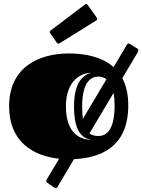

<svg xmlns="http://www.w3.org/2000/svg" viewBox="-20 -787 719 970"><path d="M676 -523C678 -527 679 -530 679 -533C679 -537 677 -540 673 -542L638 -564C635 -566 633 -567 630 -567C626 -567 623 -565 621 -561L554 -448C493 -502 405 -517 327 -517C180 -517 26 -450 26 -250C26 -70 148 1 279 15L217 118C215 122 214 125 214 127C214 132 217 135 220 137L253 160C256 162 259 163 261 163C266 163 270 160 271 156L354 17C485 11 628 -42 628 -254C628 -311 617 -356 598 -392ZM477 -100C460 -100 445 -103 432 -113L554 -318C557 -300 559 -279 559 -254C559 -130 518 -100 477 -100ZM395 -250C395 -382 446 -400 477 -400C491 -400 505 -396 518 -387L399 -187C396 -205 395 -225 395 -250ZM440 -81C383 -81 313 -115 313 -250C313 -385 395 -419 440 -419C409 -411 354 -382 354 -250C354 -118 397 -89 440 -81ZM467 -684C470 -686 471 -688 471 -691C471 -693 470 -696 468 -699L423 -762C420 -765 418 -767 416 -767C413 -767 411 -766 409 -764L236 -633C233 -630 231 -628 231 -625C231 -624 232 -621 234 -619L267 -571C270 -567 273 -566 275 -566C277 -566 279 -567 282 -569Z"/></svg>

Font: Fascinate Inline
Style: Regular
Weight: 900
Designer: Astigmatic (AOETI)
Foundry: Astigmatic (AOETI)
Version: Version 1.000